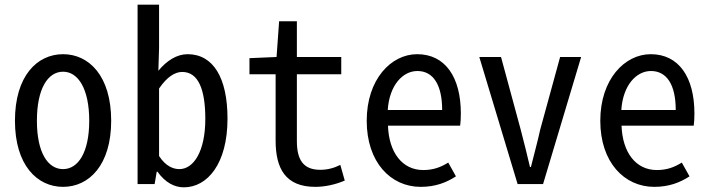

<svg xmlns="http://www.w3.org/2000/svg" viewBox="-20 -788 3040 822"><path d="M250 12C361 12 456 -81 456 -271C456 -463 361 -556 250 -556C139 -556 44 -463 44 -271C44 -81 139 12 250 12ZM250 -64C184 -64 138 -136 138 -271C138 -407 184 -481 250 -481C315 -481 362 -407 362 -271C362 -136 315 -64 250 -64Z M767 14C868 14 954 -87 954 -280C954 -455 893 -556 783 -556C738 -556 694 -529 658 -485L661 -582V-768H569V0H642L651 -53H654C688 -6 727 14 767 14ZM748 -64C724 -64 691 -74 661 -120V-409C695 -459 729 -480 760 -480C830 -480 859 -403 859 -279C859 -140 809 -64 748 -64Z M1330 12C1371 12 1417 2 1456 -15L1437 -82C1409 -68 1381 -61 1351 -61C1277 -61 1251 -106 1251 -184V-470H1441V-544H1251V-697H1175L1164 -544L1048 -539V-470H1160V-186C1160 -67 1202 12 1330 12Z M1781 12C1845 12 1892 -7 1932 -33L1899 -92C1867 -72 1835 -60 1792 -60C1703 -60 1645 -134 1641 -250H1950C1952 -263 1953 -283 1953 -302C1953 -458 1886 -556 1766 -556C1654 -556 1550 -448 1550 -271C1550 -93 1653 12 1781 12ZM1640 -317C1647 -423 1704 -484 1767 -484C1834 -484 1873 -426 1873 -317Z M2196 0H2305L2468 -544H2378L2293 -234C2281 -179 2266 -126 2253 -73H2249C2237 -126 2223 -179 2209 -234L2125 -544H2032Z M2781 12C2845 12 2892 -7 2932 -33L2899 -92C2867 -72 2835 -60 2792 -60C2703 -60 2645 -134 2641 -250H2950C2952 -263 2953 -283 2953 -302C2953 -458 2886 -556 2766 -556C2654 -556 2550 -448 2550 -271C2550 -93 2653 12 2781 12ZM2640 -317C2647 -423 2704 -484 2767 -484C2834 -484 2873 -426 2873 -317Z"/></svg>

Font: Noto Sans Mono CJK HK
Style: Regular
Weight: 400
Designer: Ryoko NISHIZUKA 西塚涼子 (kana, bopomofo & ideographs); Paul D. Hunt (Latin, Greek & Cyrillic); Sandoll Communications 산돌커뮤니
Foundry: Adobe
Version: Version 2.004;hotconv 1.0.118;makeotfexe 2.5.65603